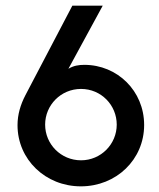

<svg xmlns="http://www.w3.org/2000/svg" viewBox="-20 -645 561 676"><path d="M264.6 11.1C389.6 11.1 487.5 -83.3 487.5 -204.9C487.5 -325 393.1 -416.7 277.1 -416.7C257.6 -416.7 238.9 -413.9 220.8 -402.8L341.7 -625H234.7L69.4 -309.7C52.1 -276.4 41.7 -241.7 41.7 -204.2C41.7 -83.3 140.3 11.1 264.6 11.1ZM265.3 -80.6C194.4 -80.6 138.9 -137.5 138.9 -206.2C138.9 -275 194.4 -331.9 265.3 -331.9C336.1 -331.9 391 -275 391 -206.2C391 -137.5 335.4 -80.6 265.3 -80.6Z"/></svg>

Font: Afacad Medium
Style: Regular
Weight: 500
Designer: Kristian Moeller
Foundry: Dicotype
Version: Version 1.000